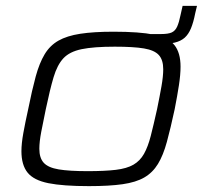

<svg xmlns="http://www.w3.org/2000/svg" viewBox="-20 -626 693 654"><path d="M457 -476 463 -510H528Q553 -510 565 -515.5Q577 -521 583.5 -535.5Q590 -550 595 -575L602 -606H651L645 -581Q639 -550 630.5 -529.5Q622 -509 609 -497.5Q596 -486 575.5 -481Q555 -476 522 -476ZM283 8Q195 8 145 -2Q95 -12 74 -38Q53 -64 53 -111Q53 -137 59.5 -173Q66 -209 76 -254Q89 -319 101.5 -365Q114 -411 132 -441Q150 -471 179 -487.5Q208 -504 253.5 -511Q299 -518 367 -518Q455 -518 504.5 -508Q554 -498 574.5 -472Q595 -446 595 -399Q595 -372 589.5 -336Q584 -300 575 -254Q561 -189 548.5 -143Q536 -97 518 -67.5Q500 -38 471.5 -21.5Q443 -5 397.5 1.5Q352 8 283 8ZM279 -43Q337 -43 374.5 -47.5Q412 -52 434.5 -65Q457 -78 470.5 -102Q484 -126 493.5 -163Q503 -200 515 -254Q524 -298 530 -332Q536 -366 536 -390Q536 -422 521 -438.5Q506 -455 470.5 -461Q435 -467 371 -467Q299 -467 258 -458.5Q217 -450 196 -427.5Q175 -405 162.5 -363Q150 -321 136 -254Q127 -211 120.5 -177Q114 -143 114 -119Q114 -88 129 -71.5Q144 -55 180 -49Q216 -43 279 -43Z"/></svg>

Font: Saira Expanded Light
Style: Italic
Weight: 300
Width: 7
Italic angle: -12°
Designer: Hector Gatti with collaboration of the Omnibus-Type team
Foundry: Omnibus-Type
Version: Version 1.101